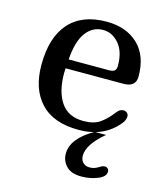

<svg xmlns="http://www.w3.org/2000/svg" viewBox="-106 -582 738 862"><g transform="rotate(15 262.5 -151.5)"><path d="M460 -137Q469 -137 476 -131Q483 -125 483 -116Q483 -98 470 -82Q404 0 286 0Q169 0 109.5 -63.5Q50 -127 50 -239Q50 -367 110 -434.5Q170 -502 284 -502Q375 -502 430 -450Q485 -398 485 -301Q485 -252 428 -252H159Q158 -244 158 -230Q158 -144 192 -94Q226 -44 297 -44Q345 -44 373.5 -64Q402 -84 427 -117L435 -126Q445 -137 460 -137ZM162 -294H349Q367 -294 375 -300.5Q383 -307 383 -323Q383 -390 351.5 -426Q320 -462 278 -462Q230 -462 199 -421Q168 -380 162 -294ZM335 107Q335 126 346.5 138Q358 150 377 150Q391 150 400.5 146.5Q410 143 420 137Q433 128 444 128Q452 128 457.5 133.5Q463 139 463 147Q463 171 427.5 185Q392 199 353 199Q305 199 282 175Q259 151 259 117Q259 47 359 -10H412Q335 54 335 107Z"/></g></svg>

Font: Marmelad for Arash.Academy
Style: Regular
Weight: 400
Designer: Manvel Shmavonyan
Foundry: Cyreal
Version: Version 1.110;Glyphs 3.2 (3202)